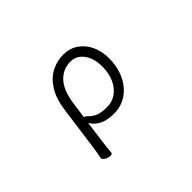

<svg xmlns="http://www.w3.org/2000/svg" viewBox="-123 -768 1245 1245"><g transform="rotate(-45 500.0 -145.5)"><path d="M252 71 293 -229Q305 -317 341.5 -375Q378 -433 429.5 -459.5Q481 -486 539 -486Q597 -486 641 -456Q685 -426 709 -374.5Q733 -323 733 -260Q733 -182 704 -118.5Q675 -55 622.5 -18.5Q570 18 502 18Q441 18 402 -1Q363 -20 340 -58L322 79Q319 99 315.5 128.5Q312 158 310 184Q309 195 292 195Q274 195 255.5 184.5Q237 174 237 161V158Q245 121 252 71ZM369 -91Q395 -64 424.5 -54Q454 -44 501 -44Q547 -44 584 -70Q621 -96 642.5 -143Q664 -190 664 -250Q664 -329 629 -375Q594 -421 541 -421Q470 -421 423.5 -370Q377 -319 363 -218L347 -104Q357 -104 369 -91Z"/></g></svg>

Font: Iansui 0.93
Style: Regular
Weight: 400
Designer: But Ko / Fontworks Inc.
Foundry: zi-hi.com / Fontworks Inc.
Version: Version 0.931